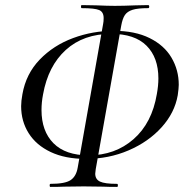

<svg xmlns="http://www.w3.org/2000/svg" viewBox="-20 -696 738 754"><path d="M63 -279Q63 -299 68 -326Q82 -406 136 -462Q190 -518 267 -546.5Q344 -575 427 -575Q510 -575 567.5 -546.5Q625 -518 653.5 -469.5Q682 -421 682 -363Q682 -350 678 -322Q666 -253 614.5 -196Q563 -139 485 -105.5Q407 -72 317 -72Q236 -72 179 -99Q122 -126 92.5 -173Q63 -220 63 -279ZM596 -327Q602 -360 602 -388Q602 -470 555.5 -516.5Q509 -563 417 -563Q308 -563 238.5 -500Q169 -437 149 -325Q143 -294 143 -264Q143 -181 190 -133.5Q237 -86 328 -86Q432 -86 504.5 -149.5Q577 -213 596 -327ZM178 26Q235 26 257 11.5Q279 -3 285 -37L385 -602Q387 -611 387 -625Q387 -649 369.5 -656.5Q352 -664 301 -664Q298 -664 298 -670Q298 -676 301 -676L358 -675Q404 -673 431 -673Q464 -673 512 -675L562 -676Q566 -676 566 -670Q566 -664 562 -664Q521 -664 500.5 -657.5Q480 -651 470.5 -637Q461 -623 456 -595L356 -32Q354 -18 354 -14Q354 8 372.5 17Q391 26 440 26Q443 26 443 32Q443 38 440 38Q405 38 385 37L309 36L231 37Q211 38 178 38Q175 38 175 32Q175 26 178 26Z"/></svg>

Font: Cormorant Garamond Medium
Style: Italic
Weight: 500
Italic angle: -10°
Designer: Christian Thalmann (Catharsis Fonts)
Foundry: Catharsis Fonts
Version: Version 4.000